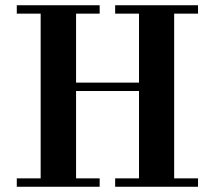

<svg xmlns="http://www.w3.org/2000/svg" viewBox="-20 -710 815 732"><path d="M735 -30V2H419V-30H510V-363H270V-30H360V2H44V-30H135V-658H44V-690H360V-658H270V-395H510V-658H419V-690H735V-658H644V-30Z"/></svg>

Font: GFS Didot Classic
Style: Regular
Weight: 400
Designer: George D. Matthiopoulos
Foundry: George D. Matthiopoulos
Version: Version 1.000